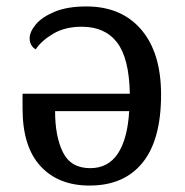

<svg xmlns="http://www.w3.org/2000/svg" viewBox="-20 -566 575 596"><path d="M258 10Q161 10 105.5 -50.5Q50 -111 50 -229V-275H383Q381 -385 343.5 -434Q306 -483 234 -483Q182 -483 145.5 -461.5Q109 -440 91 -413Q84 -416 78 -425Q72 -434 72 -447Q72 -467 91 -490Q110 -513 149.5 -529.5Q189 -546 248 -546Q357 -546 418.5 -474Q480 -402 480 -272Q480 -132 422.5 -61Q365 10 258 10ZM260 -44Q316 -44 346 -89.5Q376 -135 381 -221H151Q151 -142 175.5 -93Q200 -44 260 -44Z"/></svg>

Font: NotoSerif-Regular
Style: Regular
Weight: 400
Designer: Monotype Design Team
Foundry: Monotype Imaging Inc.
Version: Version 2.007; ttfautohint (v1.8) -l 8 -r 50 -G 200 -x 14 -D